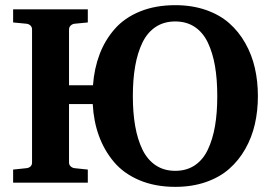

<svg xmlns="http://www.w3.org/2000/svg" viewBox="-20 -707 1054 743"><path d="M978 -335Q978 -277.8 966.3 -226.6Q954.6 -175.3 929.2 -130.6Q903.8 -85.9 866.9 -53.5Q830.1 -21 776.6 -2.4Q723.1 16.1 658.2 16.1Q580.6 16.1 519.8 -9.5Q459 -35.2 421.1 -80.1Q383.3 -125 362.8 -181.4Q342.3 -237.8 338.9 -304.2H247.1V-78.1Q247.1 -68.8 253.7 -63Q260.3 -57.1 269 -56.2L319.8 -50.8V0H30.8V-50.8L82 -56.2Q91.8 -57.1 97.9 -62.7Q104 -68.4 104 -78.1V-592.8Q104 -602.5 97.7 -608.4Q91.3 -614.3 82 -615.2L30.8 -620.1V-670.9H319.8V-620.1L269 -615.2Q260.3 -614.3 253.7 -608.2Q247.1 -602.1 247.1 -592.8V-377H339.8Q344.7 -442.4 365.5 -497.1Q386.2 -551.8 424.1 -595Q461.9 -638.2 521.7 -662.6Q581.5 -687 658.2 -687Q723.1 -687 776.6 -668.5Q830.1 -649.9 866.9 -617.4Q903.8 -585 929.2 -540Q954.6 -495.1 966.3 -443.8Q978 -392.6 978 -335ZM494.1 -335Q494.1 -270.5 503.2 -219Q512.2 -167.5 531.2 -128.2Q550.3 -88.9 582.5 -67.4Q614.7 -45.9 658.2 -45.9Q701.7 -45.9 733.6 -67.1Q765.6 -88.4 784.4 -128.2Q803.2 -168 812 -219Q820.8 -270 820.8 -335Q820.8 -399.9 812 -451.2Q803.2 -502.4 784.4 -542Q765.6 -581.5 733.6 -602.8Q701.7 -624 658.2 -624Q614.7 -624 582.5 -602.8Q550.3 -581.5 531.2 -542.2Q512.2 -502.9 503.2 -451.4Q494.1 -399.9 494.1 -335Z"/></svg>

Font: Veleka
Style: Bold
Weight: 700
Designer: Stefan Peev, Context Ltd, 2016; SIL International, 1997-2014.
Foundry: Stefan Peev, Context Ltd, 2016
Version: Version 1.000